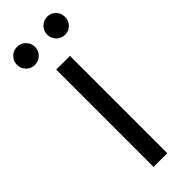

<svg xmlns="http://www.w3.org/2000/svg" viewBox="-264 -673 692 692"><g transform="rotate(-45 82.5 -327.0)"><path d="M48 0V-496H118V0ZM6 -562Q-13 -562 -26.5 -575.5Q-40 -589 -40 -608Q-40 -627 -26.5 -640.5Q-13 -654 6 -654Q25 -654 38.5 -640.5Q52 -627 52 -608Q52 -589 38.5 -575.5Q25 -562 6 -562ZM160 -562Q141 -562 127.5 -575.5Q114 -589 114 -608Q114 -627 127.5 -640.5Q141 -654 160 -654Q179 -654 192 -640.5Q205 -627 205 -608Q205 -589 192 -575.5Q179 -562 160 -562Z"/></g></svg>

Font: DM Sans 36pt Light
Style: Regular
Weight: 300
Designer: Colophon Foundry, Jonny Pinhorn
Foundry: Colophon Foundry
Version: Version 4.004;gftools[0.9.30]